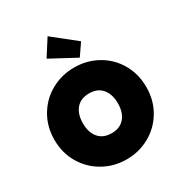

<svg xmlns="http://www.w3.org/2000/svg" viewBox="-226 -1154 1239 1318"><g transform="rotate(-30 394.0 -495.0)"><path d="M395 7Q295 7 211.5 -40Q128 -87 79 -170Q30 -253 30 -357Q30 -461 79 -544Q128 -627 211.5 -673.5Q295 -720 395 -720Q495 -720 578 -673.5Q661 -627 709.5 -544Q758 -461 758 -357Q758 -253 709.5 -170Q661 -87 577.5 -40Q494 7 395 7ZM395 -200Q461 -200 497 -242.5Q533 -285 533 -357Q533 -430 497 -472.5Q461 -515 395 -515Q328 -515 292 -472.5Q256 -430 256 -357Q256 -285 292 -242.5Q328 -200 395 -200ZM463 -759 262 -867 345 -997 527 -852Z"/></g></svg>

Font: Fz Poppins Black
Style: Regular
Weight: 900
Designer: Ninad Kale (Devanagari), Jonny Pinhorn (Latin)
Foundry: Indian Type Foundry
Version: Vit hóa bi Vntype.Com & FontZin.Com